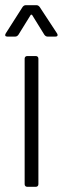

<svg xmlns="http://www.w3.org/2000/svg" viewBox="-40 -720 242 740"><path d="M-12 -579H19C24 -579 28 -582 31 -586L78 -662C79 -664 83 -664 84 -662L131 -586C134 -582 138 -579 143 -579H174C179 -579 182 -581 182 -585C182 -587 181 -589 180 -591L113 -693C110 -697 106 -700 101 -700H59C54 -700 50 -697 47 -693L-18 -591C-22 -584 -20 -579 -12 -579ZM65 0H98C104 0 108 -4 108 -10V-494C108 -500 104 -504 98 -504H65C59 -504 55 -500 55 -494V-10C55 -4 59 0 65 0Z"/></svg>

Font: Barlow Condensed Light
Style: Regular
Weight: 300
Width: 3
Designer: Jeremy Tribby
Foundry: Tribby Type
Version: Version 1.422;hotconv 1.0.109;makeotfexe 2.5.65596